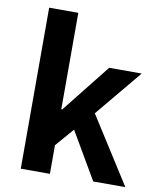

<svg xmlns="http://www.w3.org/2000/svg" viewBox="-88 -868 780 937"><g transform="rotate(10 302.0 -399.0)"><path d="M79.3 0V-797.9H223.7V-319.6H228L418.7 -559.8H580L388.2 -329.1L597.5 0H438.4L302.4 -232.7L223.7 -141.9V0Z"/></g></svg>

Font: Shanggu Sans SC VF
Style: Regular
Weight: 250
Designer: GuiWonder
Version: Version 1.021